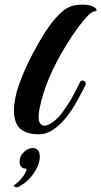

<svg xmlns="http://www.w3.org/2000/svg" viewBox="-20 -570 435 825"><path d="M149 7Q108 7 84.5 -5Q61 -17 50 -40Q40 -63 40 -94Q40 -147 64.5 -214Q89 -281 122 -342Q135 -366 153.5 -398.5Q172 -431 195.5 -463Q219 -495 245.5 -518.5Q272 -542 300 -547Q317 -550 333 -550Q359 -550 372 -545Q395 -536 395 -527Q395 -521 385 -521Q381 -521 374 -516.5Q367 -512 361 -506Q317 -462 264 -375Q221 -305 192 -237.5Q163 -170 149 -99Q146 -81 146 -69Q146 -48 153 -39Q160 -30 170 -30Q190 -30 216.5 -53Q243 -76 259 -103Q280 -132 296.5 -163.5Q313 -195 324 -217Q328 -224 335 -224Q341 -224 346 -218Q351 -212 347 -204Q332 -174 309.5 -133Q287 -92 260 -60Q235 -30 206.5 -11.5Q178 7 149 7ZM54 235Q47 235 42 231.5Q37 228 43 224Q63 210 78.5 189Q94 168 94 155Q78 155 71 146.5Q64 138 64 125Q64 101 82.5 83.5Q101 66 120 66Q151 66 151 103Q151 126 139.5 149.5Q128 173 111.5 192Q95 211 79 221Q70 227 64 230.5Q58 234 56 235Z"/></svg>

Font: Praise
Style: Regular
Weight: 400
Designer: Robert E. Leuschke
Foundry: Robert E. Leuschke
Version: Version 1.100; ttfautohint (v1.8.3)